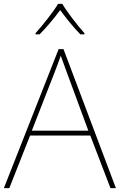

<svg xmlns="http://www.w3.org/2000/svg" viewBox="-20 -969 617 989"><path d="M301 -949H279C255 -908 200 -839 163 -798V-792H184C221 -829 262 -879 290 -917C318 -879 357 -829 394 -792H415V-798C378 -839 325 -908 301 -949ZM549 0H577L307 -716H282L0 0H28L135 -271H445ZM325 -594 435 -296H144L260 -593C270 -620 283 -652 293 -682C306 -645 317 -617 325 -594Z"/></svg>

Font: Noto Sans Malayalam Thin
Style: Regular
Weight: 100
Designer: Jelle Bosma - Monotype Design Team
Foundry: Monotype Imaging Inc.
Version: Version 2.104